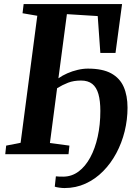

<svg xmlns="http://www.w3.org/2000/svg" viewBox="-20 -763 670 950"><path d="M311 -693 269 -375.5Q288.5 -389.5 313 -400.2Q337.5 -411 364 -417.2Q390.5 -423.5 415 -423.5Q487.5 -423.5 530.2 -400Q573 -376.5 592 -333.2Q611 -290 611 -230Q611 -171 596.8 -113.2Q582.5 -55.5 555.5 -5Q528.5 45.5 490.2 84.2Q452 123 403.8 145.2Q355.5 167.5 299 167.5Q289 167.5 273.8 165.5Q258.5 163.5 251 160.5L256.5 109.5Q263.5 110.5 273.8 110.8Q284 111 294 111Q335.5 110.5 369 85.5Q402.5 60.5 426.5 16.2Q450.5 -28 463.5 -87Q476.5 -146 476.5 -214Q476.5 -264 467 -297.5Q457.5 -331 436.5 -347.8Q415.5 -364.5 381 -364.5Q344.5 -364.5 316.8 -353.8Q289 -343 262.5 -326.5L227 -55.5L323.5 -42.5L319 0H6L10.5 -42.5L82 -56.5L164.5 -685L91.5 -697.5L97 -743H584L551.5 -501H476.5L463.5 -683.5Z"/></svg>

Font: Merriweather 36pt
Style: Bold Italic
Weight: 700
Italic angle: -7.8°
Version: Version 2.101